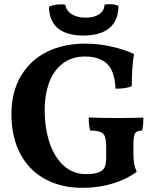

<svg xmlns="http://www.w3.org/2000/svg" viewBox="-20 -895 753 924"><path d="M35 -345Q35 -452 80.5 -529Q126 -606 206 -645.5Q286 -685 388 -685Q454 -685 516 -671Q578 -657 625 -635Q614 -572 614 -480Q586 -468 536 -468Q532 -554 494.5 -588.5Q457 -623 389 -623Q324 -623 280 -588Q236 -553 215.5 -495Q195 -437 195 -368Q195 -279 218.5 -208.5Q242 -138 287 -97.5Q332 -57 394 -57Q436 -57 458 -67Q475 -74 483 -88.5Q491 -103 491 -140V-181Q491 -219 485.5 -236Q480 -253 464.5 -259.5Q449 -266 414 -267Q407 -289 407 -330Q457 -327 538 -327Q606 -327 670 -329Q670 -290 664 -267Q645 -266 636.5 -260Q628 -254 625 -239Q622 -224 622 -190V-157Q622 -126 625.5 -107.5Q629 -89 638 -68Q591 -33 523 -12Q455 9 378 9Q274 9 196.5 -33.5Q119 -76 77 -156Q35 -236 35 -345ZM381 -724Q300 -724 258 -759.5Q216 -795 216 -863Q241 -874 274 -874Q288 -874 294 -873Q299 -843 325.5 -826.5Q352 -810 393 -810Q433 -810 457.5 -826.5Q482 -843 483 -873Q499 -875 506 -875Q531 -875 550 -867Q550 -797 507 -760.5Q464 -724 381 -724Z"/></svg>

Font: Vollkorn SC
Style: Bold
Weight: 700
Designer: Friedrich Althausen
Foundry: Friedrich Althausen
Version: Version 4.015